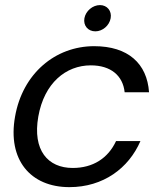

<svg xmlns="http://www.w3.org/2000/svg" viewBox="-20 -742 647 770"><path d="M40.4 -274.5C9.4 -101.3 102.1 8.5 258.2 8.5C394.4 8.5 496.1 -67.5 543.2 -176.2H445.4C413.2 -107 352.5 -68.4 271.7 -68.4C171.9 -68.4 109.9 -139.3 133.6 -274.5C157.3 -409 244.3 -479.9 344.1 -479.9C424.8 -479.9 472.9 -438.3 479.9 -372.1H577.7C569.9 -486.9 493.9 -556.8 357.7 -556.8C201.6 -556.8 70.6 -447 40.4 -274.5ZM362.4 -616.3C391.2 -616.3 418.6 -639.4 423.8 -669C429.1 -697.8 409.8 -721.6 381 -721.6C351.4 -721.6 323.8 -697.8 318.5 -669C313.3 -639.4 332.8 -616.3 362.4 -616.3Z"/></svg>

Font: Poppins Devanagari Thin
Style: Italic
Weight: 100
Italic angle: -10°
Designer: Ninad Kale (Devanagari), Jonny Pinhorn (Latin)
Foundry: Indian Type Foundry
Version: 4.005